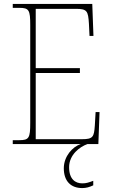

<svg xmlns="http://www.w3.org/2000/svg" viewBox="-20 -734 575 978"><path d="M45 0H391C350 13 305 62 305 123C305 189 341 224 399 224C419 224 436 219 455 210V187C431 196 419 200 399 200C364 200 332 179 332 118C332 53 388 13 425 0H481L487 -163H467L463 -94C459 -37 454 -25 398 -25H162V-362H387V-387H162V-689H366C424 -689 429 -678 433 -613L436 -551H456L450 -714H45V-694H78C128 -694 134 -683 134 -606V-108C134 -31 128 -20 78 -20H45Z"/></svg>

Font: Noto Serif Tamil SemiCondensed Thin
Style: Regular
Weight: 100
Width: 4
Designer: Indian Type Foundry, Tom Grace, and the Monotype Design Team
Foundry: Monotype Imaging Inc.
Version: Version 2.004